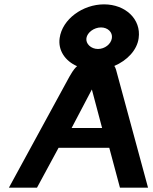

<svg xmlns="http://www.w3.org/2000/svg" viewBox="-20 -862 702 882"><path d="M402 -451 449 -274H309ZM513 -542C511 -548 509 -554 505 -559C564 -584 610 -632 617 -687C629 -773 557 -842 458 -842C360 -842 266 -774 254 -687C246 -631 279 -582 334 -558C315 -541 307 -522 299 -510L21 0H150L249 -183H482L531 0H660ZM444 -736C475 -736 498 -714 494 -687C490 -659 461 -637 430 -637C398 -637 373 -661 377 -687C381 -713 412 -736 444 -736Z"/></svg>

Font: Charger
Style: HemiRT
Weight: 900
Designer: Jasper
Foundry: Cannot Into Space Fonts
Version: Version 0.99